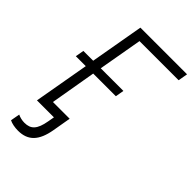

<svg xmlns="http://www.w3.org/2000/svg" viewBox="-265 -792 1079 1079"><g transform="rotate(45 275.0 -252.0)"><path d="M57 0H192L185 39C172 113 147 139 96 139C78 139 60 135 43 127L33 182C50 191 77 196 102 196C182 196 224 150 241 53L260 -57H127L174 -330H354L363 -381H183L229 -643H540L550 -700H179L123 -381H45L36 -330H115Z"/></g></svg>

Font: Fixel Display 20240404 Light
Style: Italic
Weight: 300
Italic angle: -10°
Designer: AlfaBravo + MacPaw
Foundry: Kyrylo Tkachov, Marchela Mozhyna, Serhii Makarenko, Maria Weinstein, Zakhar Kryvoshyya
Version: Version 1.211;Glyphs 3.2 (3225)